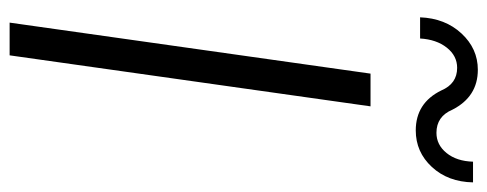

<svg xmlns="http://www.w3.org/2000/svg" viewBox="-327 -686 1013 399"><g transform="rotate(90 179.5 -486.5)"><path d="M251 -844Q194 -844 168 -897Q154 -930 121 -930Q96 -930 79 -908.5Q62 -887 60 -853H16Q18 -905 49.5 -939Q81 -973 125 -973Q181 -973 208 -920Q222 -887 256 -887Q281 -887 298 -908Q315 -929 316 -963H359Q358 -911 327 -877.5Q296 -844 251 -844ZM133 -750H201L95 0H27Z"/></g></svg>

Font: Oakes Grotesk Light
Style: Italic
Weight: 300
Italic angle: -8°
Designer: Samuel Oakes
Foundry: Samuel Oakes
Version: Version 1.000;PS 001.000;hotconv 1.0.88;makeotf.lib2.5.64775